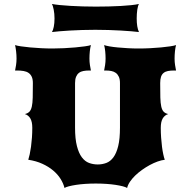

<svg xmlns="http://www.w3.org/2000/svg" viewBox="-20 -928 954 958"><path d="M121.1 -130.9Q124.5 -141.1 128.2 -158Q131.8 -174.8 134.8 -196Q137.7 -217.3 139.4 -241.5Q141.1 -265.6 141.1 -290Q141.1 -320.8 131.3 -337.2Q121.6 -353.5 104 -358.9Q118.7 -362.3 126.7 -370.6Q134.8 -378.9 138.7 -396Q142.6 -413.1 143.3 -441.4Q144 -469.7 144 -513.2Q144 -532.7 138.4 -544.9Q132.8 -557.1 122.6 -564.2Q112.3 -571.3 97.7 -573.7Q83 -576.2 64.9 -576.2H55.2Q57.6 -587.9 60.1 -603.3Q62.5 -618.7 62.5 -635.7Q62.5 -653.8 60.3 -672.4Q58.1 -690.9 55.2 -703.1Q64.5 -699.7 84.5 -696.8Q104.5 -693.8 130.4 -691.4Q156.2 -689 185.3 -687.5Q214.4 -686 242.2 -686Q269 -686 299.1 -687.5Q329.1 -689 356 -691.4Q382.8 -693.8 403.6 -696.8Q424.3 -699.7 433.6 -703.1Q430.2 -690.9 428.2 -672.4Q426.3 -653.8 426.3 -635.7Q426.3 -618.7 428.7 -603.3Q431.2 -587.9 433.6 -576.2H424.8Q408.7 -576.2 395.8 -573.7Q382.8 -571.3 373.8 -564.2Q364.7 -557.1 359.6 -544.9Q354.5 -532.7 354.5 -513.2V-291.5Q354.5 -234.9 363.8 -199.2Q373 -163.6 388.4 -143.1Q403.8 -122.6 424.3 -115Q444.8 -107.4 467.8 -107.4Q490.2 -107.4 510.5 -115Q530.8 -122.6 545.9 -143.1Q561 -163.6 569.8 -199.2Q578.6 -234.9 578.6 -291.5V-513.2Q578.6 -532.7 573 -544.9Q567.4 -557.1 557.9 -564.2Q548.3 -571.3 535.4 -573.7Q522.5 -576.2 507.8 -576.2H499.5Q502 -587.9 504.4 -603.3Q506.8 -618.7 506.8 -635.7Q506.8 -653.8 504.9 -672.4Q502.9 -690.9 499.5 -703.1Q508.8 -699.7 526.9 -696.5Q544.9 -693.4 568.1 -691.2Q591.3 -689 618.2 -687.5Q645 -686 671.9 -686Q700.2 -686 729.2 -687.5Q758.3 -689 783.9 -691.4Q809.6 -693.8 829.1 -696.8Q848.6 -699.7 858.4 -703.1Q855 -690.9 853 -672.4Q851.1 -653.8 851.1 -635.7Q851.1 -618.7 853.5 -603.3Q856 -587.9 858.4 -576.2H848.6Q831.1 -576.2 818.1 -573.7Q805.2 -571.3 796.4 -564.2Q787.6 -557.1 783.4 -544.9Q779.3 -532.7 779.3 -513.2Q779.3 -469.7 780 -441.4Q780.8 -413.1 784.7 -396Q788.6 -378.9 796.6 -370.6Q804.7 -362.3 819.3 -358.9Q801.8 -353.5 792 -337.2Q782.2 -320.8 782.2 -290Q782.2 -265.6 783.9 -241.5Q785.6 -217.3 788.3 -196Q791 -174.8 794.7 -158Q798.3 -141.1 802.2 -130.9Q785.6 -128.9 766.4 -122.1Q747.1 -115.2 727.3 -104.5Q707.5 -93.8 688.7 -80.3Q669.9 -66.9 654.5 -52Q639.2 -37.1 628.4 -21.2Q617.7 -5.4 614.3 9.8Q607.4 5.4 592.3 1.5Q577.1 -2.4 556.4 -5.6Q535.6 -8.8 510.3 -10.5Q484.9 -12.2 458 -12.2Q430.7 -12.2 405.5 -10.5Q380.4 -8.8 359.6 -5.6Q338.9 -2.4 323.7 1.5Q308.6 5.4 301.8 9.8Q296.4 -12.7 282.2 -35.4Q268.1 -58.1 245.1 -77.4Q222.2 -96.7 191.2 -110.8Q160.2 -125 121.1 -130.9ZM239.3 -768.1Q244.6 -776.4 248.3 -794.2Q252 -812 252 -835.9Q252 -859.4 248 -879.6Q244.1 -899.9 238.8 -908.2Q254.4 -905.3 278.3 -902.8Q302.2 -900.4 331.1 -898.7Q359.9 -897 392.3 -896Q424.8 -895 458 -895Q490.2 -895 522.2 -895.8Q554.2 -896.5 582.8 -898.2Q611.3 -899.9 634.8 -902.3Q658.2 -904.8 673.3 -908.2Q668 -899.4 665 -879.4Q662.1 -859.4 662.1 -835.9Q662.1 -792 673.3 -768.1Q658.2 -770 634.8 -772Q611.3 -773.9 582.5 -775.6Q553.7 -777.3 521.2 -778.3Q488.8 -779.3 455.6 -779.3Q422.4 -779.3 390.1 -778.3Q357.9 -777.3 329.3 -775.6Q300.8 -773.9 277.6 -772Q254.4 -770 239.3 -768.1Z"/></svg>

Font: Arbutus
Style: Regular
Weight: 400
Designer: Karolina Lach
Foundry: Sorkin Type Co.
Version: Version 1.002